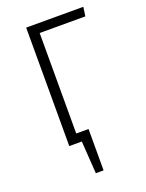

<svg xmlns="http://www.w3.org/2000/svg" viewBox="-129 -587 605 795"><g transform="rotate(-20 173.5 -189.5)"><path d="M334 -481.9H132.8V-39.1H187V143.1H152.8L143.1 0H87.9V-522H339.8Z"/></g></svg>

Font: Fira Sans Compressed ExtraLight
Style: Regular
Weight: 250
Width: 1
Designer: Carrois Corporate & Edenspiekermann AG
Foundry: Carrois Corporate GbR & Edenspiekermann AG
Version: Version 4.203;PS 004.203;hotconv 1.0.88;makeotf.lib2.5.64775